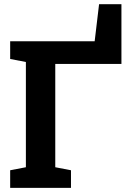

<svg xmlns="http://www.w3.org/2000/svg" viewBox="-20 -911 636 931"><path d="M29.3 0V-85.4L105.5 -100.1V-610.4L29.3 -625V-710.9H439L460.4 -890.6H568.8V-601.1H248V-100.1L324.2 -85.4V0Z"/></svg>

Font: Roboto Slab
Style: Bold
Weight: 700
Designer: Google
Version: Version 2.000; ttfautohint (v1.8.1.43-b0c9)